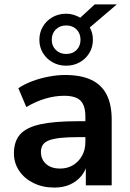

<svg xmlns="http://www.w3.org/2000/svg" viewBox="-20 -838 587 868"><path d="M226 10Q173 10 131.5 -10.5Q90 -31 66.5 -66Q43 -101 43 -145Q43 -199 71 -230.5Q99 -262 162 -276Q225 -290 331 -290H381V-218H332Q285 -218 253 -214.5Q221 -211 201.5 -203.5Q182 -196 173.5 -183Q165 -170 165 -151Q165 -118 188 -97Q211 -76 252 -76Q285 -76 310.5 -91.5Q336 -107 351 -134Q366 -161 366 -196V-311Q366 -361 344 -383Q322 -405 270 -405Q229 -405 186 -392.5Q143 -380 99 -354L63 -439Q89 -457 124.5 -470.5Q160 -484 199.5 -491.5Q239 -499 274 -499Q346 -499 392.5 -477Q439 -455 462 -410.5Q485 -366 485 -296V0H368V-104H376Q369 -69 348.5 -43.5Q328 -18 297 -4Q266 10 226 10ZM279 -541Q245 -541 217.5 -556.5Q190 -572 174 -598.5Q158 -625 158 -658Q158 -691 174 -718Q190 -745 217.5 -760.5Q245 -776 279 -776Q297 -776 313 -771Q329 -766 343 -758L408 -818H508L386 -714Q393 -701 396.5 -687.5Q400 -674 400 -658Q400 -625 384 -598.5Q368 -572 340.5 -556.5Q313 -541 279 -541ZM279 -594Q308 -594 326 -612Q344 -630 344 -658Q344 -687 326 -705Q308 -723 279 -723Q251 -723 232.5 -705Q214 -687 214 -658Q214 -630 232.5 -612Q251 -594 279 -594Z"/></svg>

Font: Nunito Sans 12pt ExtraLight
Style: Regular
Weight: 200
Version: Version 3.101;gftools[0.9.27]